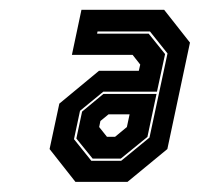

<svg xmlns="http://www.w3.org/2000/svg" viewBox="-20 -726 404 388"><path d="M132.4 -358.5 80.2 -424.8 99.9 -516.6 180 -582.9H260.5L263.4 -595.5L248 -615.1H125.3L144.6 -706.2H311.7L363.9 -639.9L318.2 -424.8L237.7 -358.5ZM164.6 -401H224.8L282.1 -448L318.5 -618L283.1 -662.4H177.1L176.2 -657.9H280.5L313.6 -616.7L297.2 -540.7H188.7L141.7 -502.1L129.5 -444.8ZM167.2 -405.5 134.3 -446.1 145.9 -500.5 189 -536.2H296.3L277.9 -449.3L224.1 -405.5ZM196.1 -449.6H212.6L236.4 -469.3L241.9 -495H199.4L182.9 -481.5L180.4 -469.3Z"/></svg>

Font: Tourney Condensed ExtraBold
Style: Italic
Weight: 800
Width: 3
Italic angle: -12°
Designer: Tyler Finck
Foundry: Etcetera Type Co
Version: Version 1.010; ttfautohint (v1.8.3)